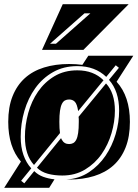

<svg xmlns="http://www.w3.org/2000/svg" viewBox="-22 -839 652 909"><path d="M526 -530 481 -475Q428 -526 344 -526Q279 -526 229 -497.5Q179 -469 145 -421.5Q111 -374 93.5 -314Q76 -254 76 -191Q76 -143 89 -105.5Q102 -68 126 -42L78 17L93 29L140 -29Q158 -11 182.5 -2Q207 7 236 10L211 50H-2L77 -74Q17 -143 17 -262Q17 -332 37.5 -383.5Q58 -435 95.5 -469Q133 -503 186.5 -519.5Q240 -536 305 -536Q322 -536 337.5 -535Q353 -534 368 -532L396 -575H609L530 -452Q593 -383 593 -262Q593 -192 572.5 -140.5Q552 -89 514.5 -55.5Q477 -22 423.5 -5.5Q370 11 305 11H292Q353 7 399.5 -24Q446 -55 477.5 -101.5Q509 -148 525.5 -204Q542 -260 542 -315Q542 -407 494 -461L541 -518ZM139 -58Q96 -105 96 -191Q96 -247 111.5 -303.5Q127 -360 158 -405Q189 -450 235.5 -478Q282 -506 344 -506Q421 -506 468 -459L348 -313Q343 -346 332.5 -357Q322 -368 305 -368Q294 -368 285.5 -363.5Q277 -359 271 -347Q265 -335 262 -314.5Q259 -294 259 -262Q259 -230 262 -209ZM480 -444Q522 -399 522 -315Q522 -263 506 -208.5Q490 -154 459 -109.5Q428 -65 381 -36.5Q334 -8 273 -8Q235 -8 204 -16.5Q173 -25 153 -45L267 -185L271 -177Q282 -157 305 -157Q316 -157 324.5 -161.5Q333 -166 339 -177.5Q345 -189 348 -209.5Q351 -230 351 -262Q351 -269 351 -275Q351 -281 350 -286ZM373 -603H177L275 -819H587ZM406 -776H378L215 -632H243Z"/></svg>

Font: J.M. Nexus Grotesque
Style: Regular
Weight: 900
Designer: deFharo
Foundry: deFharo
Version: Version 3.003